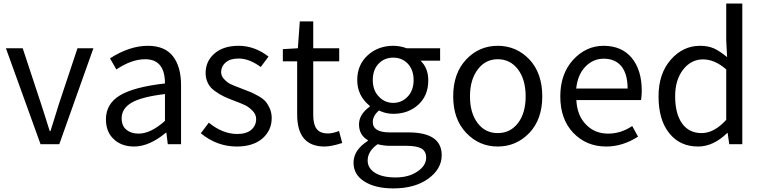

<svg xmlns="http://www.w3.org/2000/svg" viewBox="-20 -797 4213 1061"><path d="M105.5 -530.3 205.1 -228.5Q209 -215.8 227.5 -159.2Q245.1 -101.6 254.9 -72.3H258.8Q302.7 -211.9 307.6 -228.5L408.2 -530.3H496.1L307.6 0H204.1L12.7 -530.3Z M720.7 12.7Q652.3 12.7 609.4 -27.3Q565.4 -67.4 565.4 -137.7Q565.4 -223.6 643.6 -270.5Q720.7 -316.4 891.6 -335.9Q891.6 -469.7 782.2 -469.7Q707 -469.7 623 -413.1L587.9 -474.6Q696.3 -543.9 796.9 -543.9Q890.6 -543.9 935.5 -486.3Q980.5 -428.7 980.5 -326.2V0H907.2L899.4 -63.5H896.5Q804.7 12.7 720.7 12.7ZM746.1 -58.6Q812.5 -58.6 891.6 -128.9V-277.3Q761.7 -261.7 707 -229.5Q652.3 -197.3 652.3 -143.6Q652.3 -100.6 678.7 -80.1Q704.1 -58.6 746.1 -58.6Z M1288.1 12.7Q1178.7 12.7 1089.8 -60.5L1133.8 -119.1Q1210.9 -56.6 1291 -56.6Q1341.8 -56.6 1369.1 -80.1Q1395.5 -103.5 1395.5 -139.6Q1395.5 -165 1375 -185.5Q1354.5 -206.1 1334 -215.8Q1313.5 -225.6 1274.4 -240.2Q1240.2 -252.9 1217.8 -263.7Q1194.3 -274.4 1168.9 -293Q1142.6 -310.5 1129.9 -335.9Q1116.2 -361.3 1116.2 -393.6Q1116.2 -459 1166 -502Q1214.8 -543.9 1298.8 -543.9Q1386.7 -543.9 1463.9 -484.4L1420.9 -426.8Q1357.4 -473.6 1298.8 -473.6Q1252 -473.6 1227.5 -452.1Q1202.1 -430.7 1202.1 -397.5Q1202.1 -375 1220.7 -357.4Q1238.3 -338.9 1254.9 -332Q1270.5 -324.2 1309.6 -309.6Q1316.4 -306.6 1319.3 -305.7Q1351.6 -293.9 1367.2 -287.1Q1382.8 -280.3 1409.2 -265.6Q1434.6 -251 1447.3 -236.3Q1460 -221.7 1470.7 -198.2Q1481.4 -173.8 1481.4 -144.5Q1481.4 -77.1 1430.7 -32.2Q1378.9 12.7 1288.1 12.7Z M1773.4 12.7Q1622.1 12.7 1622.1 -164.1V-458H1543V-525.4L1626 -530.3L1636.7 -678.7H1710.9V-530.3H1854.5V-458H1710.9V-162.1Q1710.9 -110.4 1729.5 -85Q1748 -59.6 1793 -59.6Q1818.4 -59.6 1853.5 -73.2L1871.1 -6.8Q1810.5 12.7 1773.4 12.7Z M2153.3 244.1Q2053.7 244.1 1994.1 206.1Q1933.6 168.9 1933.6 101.6Q1933.6 32.2 2012.7 -18.6V-22.5Q1963.9 -50.8 1963.9 -109.4Q1963.9 -165 2023.4 -208V-211.9Q1954.1 -267.6 1954.1 -354.5Q1954.1 -439.5 2012.7 -492.2Q2070.3 -543.9 2153.3 -543.9Q2190.4 -543.9 2227.5 -530.3H2412.1V-461.9H2303.7Q2346.7 -420.9 2346.7 -352.5Q2346.7 -269.5 2292 -218.8Q2236.3 -168 2153.3 -168Q2111.3 -168 2074.2 -186.5Q2040 -157.2 2040 -123Q2040 -65.4 2132.8 -65.4H2236.3Q2420.9 -65.4 2420.9 60.5Q2420.9 136.7 2346.7 190.4Q2272.5 244.1 2153.3 244.1ZM2153.3 -228.5Q2200.2 -228.5 2233.4 -263.7Q2265.6 -297.9 2265.6 -354.5Q2265.6 -411.1 2233.4 -445.3Q2201.2 -478.5 2153.3 -478.5Q2104.5 -478.5 2072.3 -445.3Q2040 -411.1 2040 -354.5Q2040 -297.9 2073.2 -263.7Q2105.5 -228.5 2153.3 -228.5ZM2166 183.6Q2239.3 183.6 2287.1 150.4Q2335 118.2 2335 74.2Q2335 39.1 2308.6 23.4Q2281.2 8.8 2226.6 8.8H2134.8Q2101.6 8.8 2066.4 0Q2011.7 39.1 2011.7 89.8Q2011.7 132.8 2052.7 158.2Q2093.8 183.6 2166 183.6Z M2730.5 12.7Q2627.9 12.7 2556.6 -62.5Q2484.4 -137.7 2484.4 -264.6Q2484.4 -392.6 2556.6 -468.8Q2627.9 -543.9 2730.5 -543.9Q2833 -543.9 2905.3 -468.8Q2976.6 -392.6 2976.6 -264.6Q2976.6 -137.7 2905.3 -62.5Q2833 12.7 2730.5 12.7ZM2730.5 -61.5Q2799.8 -61.5 2842.8 -117.2Q2884.8 -172.9 2884.8 -264.6Q2884.8 -356.4 2842.8 -413.1Q2799.8 -469.7 2730.5 -469.7Q2662.1 -469.7 2620.1 -413.1Q2577.1 -356.4 2577.1 -264.6Q2577.1 -172.9 2619.1 -117.2Q2661.1 -61.5 2730.5 -61.5Z M3330.1 12.7Q3220.7 12.7 3148.4 -62.5Q3076.2 -137.7 3076.2 -264.6Q3076.2 -388.7 3147.5 -466.8Q3218.8 -543.9 3315.4 -543.9Q3415 -543.9 3470.7 -477.5Q3526.4 -410.2 3526.4 -294.9Q3526.4 -269.5 3522.5 -244.1H3165Q3168.9 -159.2 3217.8 -109.4Q3265.6 -58.6 3340.8 -58.6Q3411.1 -58.6 3473.6 -100.6L3505.9 -42Q3420.9 12.7 3330.1 12.7ZM3448.2 -307.6Q3448.2 -387.7 3414.1 -430.7Q3378.9 -472.7 3316.4 -472.7Q3257.8 -472.7 3214.8 -428.7Q3171.9 -383.8 3164.1 -307.6Z M3837.9 12.7Q3737.3 12.7 3678.7 -60.5Q3619.1 -133.8 3619.1 -264.6Q3619.1 -389.6 3686.5 -466.8Q3753.9 -543.9 3848.6 -543.9Q3892.6 -543.9 3925.8 -529.3Q3959 -513.7 3998 -481.4L3993.2 -573.2V-777.3H4082V0H4009.8L4001 -62.5H3999Q3921.9 12.7 3837.9 12.7ZM3857.4 -61.5Q3926.8 -61.5 3993.2 -134.8V-413.1Q3930.7 -468.8 3864.3 -468.8Q3798.8 -468.8 3754.9 -412.1Q3710.9 -355.5 3710.9 -265.6Q3710.9 -168.9 3749 -115.2Q3787.1 -61.5 3857.4 -61.5Z"/></svg>

Font: Noto Traditional Nushu
Style: Regular
Weight: 400
Designer: LIU Zhao
Foundry: Z&Z Studio
Version: Version 1.001; ttfautohint (v1.8.3) -l 8 -r 50 -G 200 -x 14 